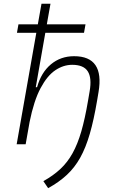

<svg xmlns="http://www.w3.org/2000/svg" viewBox="-20 -752 626 1001"><path d="M231 229 206.1 192.4Q257.8 163.6 294.9 128.9Q332 94.2 358.4 46.6Q384.8 -1 404.1 -67.6Q423.3 -134.3 439 -227.1L447.3 -275.9Q459.5 -345.7 437.7 -379.9Q416 -414.1 356.4 -414.1Q310.5 -414.1 268.3 -385.7Q226.1 -357.4 191.4 -292.2Q156.7 -227.1 134.3 -116.2L113.8 0H66.9L169.4 -581.1H68.4L76.2 -625H177.2L196.3 -732.4H243.2L224.1 -625H425.8L418 -581.1H216.3L166.5 -297.4H173.3Q194.8 -374.5 245.6 -416.7Q296.4 -459 366.2 -459Q525.4 -459 493.7 -272L486.3 -228Q469.2 -127 448.2 -54.4Q427.2 18.1 398.2 70.1Q369.1 122.1 328.4 159.9Q287.6 197.8 231 229Z"/></svg>

Font: Cascadia Code NF ExtraLight
Style: Italic
Weight: 200
Italic angle: -10°
Monospace: yes
Designer: Aaron Bell
Foundry: Saja Typeworks
Version: Version 2404.023; ttfautohint (v1.8.4)